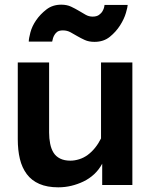

<svg xmlns="http://www.w3.org/2000/svg" viewBox="-20 -791 657 821"><path d="M417 0V-91Q403 -65 382.5 -46Q362 -27 337 -15Q312 -3 285 3.5Q258 10 229 10Q182 10 148.5 -4.5Q115 -19 94.5 -46.5Q74 -74 65 -111.5Q56 -149 56 -196V-524H190V-224Q190 -199 194.5 -176.5Q199 -154 209 -138Q219 -122 237 -113Q255 -104 281 -104Q299 -104 318.5 -110Q338 -116 355 -128.5Q372 -141 386.5 -159Q401 -177 412 -199V-524H546V0ZM384 -612Q360 -612 342.5 -620Q325 -628 310.5 -636.5Q296 -645 281.5 -653Q267 -661 249 -661Q232 -661 223.5 -654Q215 -647 210.5 -637.5Q206 -628 205 -621L203 -613H103Q103 -626 110 -652.5Q117 -679 134.5 -704.5Q152 -730 178.5 -750.5Q205 -771 242 -771Q266 -771 284 -762.5Q302 -754 317 -745Q332 -736 346 -728Q360 -720 376 -720Q393 -720 403 -727Q413 -734 418.5 -743.5Q424 -753 425.5 -761Q427 -769 427 -770H526Q526 -762 518.5 -736Q511 -710 493.5 -682.5Q476 -655 449.5 -633.5Q423 -612 384 -612Z"/></svg>

Font: Rising Sun
Style: Bold
Weight: 700
Designer: Matt McInerney, Pablo Impallari, Rodrigo Fuenzalida (Raleway font), Stephen Hutchings (Greek), Cristiano Sobral (main ch
Foundry: The Rising Sun Project Authors
Version: Version 4.327; ttfautohint (v1.8.4.7-5d5b-dirty)